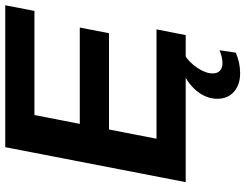

<svg xmlns="http://www.w3.org/2000/svg" viewBox="-122 -606 936 732"><g transform="rotate(-90 346.0 -240.0)"><path d="M600.1 -111.3 578.1 0H17.6L150.9 -688H691.9L670.4 -576.7H273.4L239.7 -403.8H606.9L585.4 -292.5H218.3L183.1 -111.3ZM433.1 207.5Q389.2 207.5 362.3 184.1Q335.4 160.6 335.4 120.1Q335.4 84.5 357.7 52Q379.9 19.5 423.3 -4.9H503.4Q473.6 13.7 452.9 44.9Q432.1 76.2 432.1 103Q432.1 121.6 442.9 130.9Q453.6 140.1 470.7 140.1Q494.1 140.1 520.5 128.9L511.2 190.9Q473.1 207.5 433.1 207.5Z"/></g></svg>

Font: Arimo
Style: Italic
Weight: 400
Italic angle: -12°
Designer: Steve Matteson
Foundry: Monotype Imaging Inc.
Version: Version 1.33